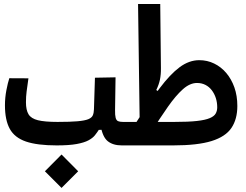

<svg xmlns="http://www.w3.org/2000/svg" viewBox="-20 -713 1212 946"><path d="M259.3 3.4Q163.6 3.4 107.9 -15.6Q52.2 -34.7 28.3 -77.9Q4.4 -121.1 4.4 -194.3Q4.4 -231.9 11.5 -268.8Q18.6 -305.7 25.9 -327.6L120.1 -327.1Q114.3 -286.6 111.1 -262Q107.9 -237.3 107.9 -209Q107.9 -170.9 120.6 -149.9Q133.3 -128.9 167 -120.6Q200.7 -112.3 263.7 -112.3Q326.2 -112.3 362.1 -115.5Q397.9 -118.7 415 -125.7Q432.1 -132.8 437.3 -144.8Q442.4 -156.7 442.9 -174.3L447.8 -330.1L549.3 -332L546.9 -170.9L502.9 -73.7L466.8 -73.2Q458 -59.6 447.3 -46.1Q436.5 -32.7 415.8 -21.5Q395 -10.3 357.7 -3.4Q320.3 3.4 259.3 3.4ZM580.1 3.4Q537.1 3.4 511.2 -17.1Q485.4 -37.6 475.6 -94.7L546.9 -170.9Q546.4 -145.5 549.8 -132.6Q553.2 -119.6 562 -116Q570.8 -112.3 585.9 -112.3Q604.5 -112.3 613.5 -101.1Q622.6 -89.8 622.6 -62Q622.6 -25.4 610.1 -11Q597.7 3.4 580.1 3.4ZM283.2 212.9 201.2 130.9 283.2 48.3 365.2 130.9Z M579.1 3.4 585.9 -112.3H838.9Q907.7 -112.3 949.7 -116.9Q991.7 -121.6 1013.4 -130.9Q1035.2 -140.1 1042.7 -153.6Q1050.3 -167 1050.3 -184.1Q1050.3 -208 1043.5 -229.5Q1036.6 -251 1023.7 -268.1Q1010.7 -285.2 992.2 -294.7Q973.6 -304.2 950.7 -304.2Q915.5 -304.2 880.6 -272.9Q845.7 -241.7 807.6 -187.3Q769.5 -132.8 724.1 -61.5L646 -102.1Q713.9 -208 766.1 -277.6Q818.4 -347.2 865 -381.8Q911.6 -416.5 961.9 -416.5Q1001 -416.5 1034.9 -400.1Q1068.8 -383.8 1094.5 -353.8Q1120.1 -323.7 1134.8 -282.5Q1149.4 -241.2 1149.4 -190.9Q1149.4 -126 1120.4 -82.8Q1091.3 -39.6 1022.5 -18.1Q953.6 3.4 833 3.4ZM668.5 -91.8 660.2 -693.4H769.5L772.9 -377.9Q773.4 -346.2 768.1 -320.8Q762.7 -295.4 750 -269.5L772 -254.4Z"/></svg>

Font: Cascadia Mono Medium
Style: Regular
Weight: 500
Monospace: yes
Designer: Aaron Bell
Foundry: Saja Typeworks
Version: Version 2407.024